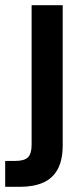

<svg xmlns="http://www.w3.org/2000/svg" viewBox="-61 -516 309 741"><path d="M-41 205V105H-1Q33 105 47 91Q61 77 61 43V-496H181V44Q181 102 161.5 137.5Q142 173 105 189Q68 205 17 205Z"/></svg>

Font: DM Sans 36pt SemiBold
Style: Regular
Weight: 600
Designer: Colophon Foundry, Jonny Pinhorn
Foundry: Colophon Foundry
Version: Version 4.004;gftools[0.9.30]